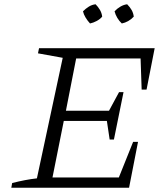

<svg xmlns="http://www.w3.org/2000/svg" viewBox="-20 -880 757 900"><path d="M33 0 37 -22Q68 -30 97 -35.5Q126 -41 153 -44L274 -609L158 -630L163 -654H705L667 -460H644L639 -606H337L289 -361H491L538 -448H559L514 -226H494L481 -313H279L226 -48H537L604 -215H627L585 0ZM428 -860Q440 -848 448.5 -833.5Q457 -819 459 -802Q449 -790 433 -781.5Q417 -773 402 -770Q390 -783 381 -798Q372 -813 369 -827Q382 -840 396.5 -849Q411 -858 428 -860ZM576 -860Q589 -847 597 -833Q605 -819 607 -802Q595 -789 580.5 -781Q566 -773 551 -770Q539 -781 530 -796Q521 -811 517 -827Q529 -840 544.5 -849Q560 -858 576 -860Z"/></svg>

Font: Piazzolla 8pt ExtraLight
Style: Italic
Weight: 250
Italic angle: -11.3°
Designer: Juan Pablo del Peral
Foundry: Huerta Tipografica
Version: Version 2.001